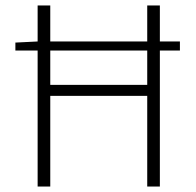

<svg xmlns="http://www.w3.org/2000/svg" viewBox="-20 -679 712 699"><path d="M36 -495V-524L117 -528V-659H163V-528H516V-659H562V-528H635V-495H562V0H516V-330H163V0H117V-495ZM163 -370H516V-495H163Z"/></svg>

Font: Giro Light
Style: Regular
Weight: 300
Designer: Paul D. Hunt
Foundry: Adobe Systems Incorporated
Version: Version 1.000;PS 1.0;hotconv 1.0.88;makeotf.lib2.5.647800